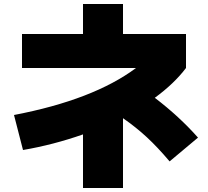

<svg xmlns="http://www.w3.org/2000/svg" viewBox="-20 -840 1040 960"><path d="M660 -500H90V-670H395V-820H595V-670H910V-500Q851 -422 754 -351Q876 -258 970 -152L828 -33Q768 -104 714 -154Q660 -204 595 -249V100H395V-168Q247 -116 95 -90L50 -265Q447 -341 660 -500Z"/></svg>

Font: Enso Black
Style: Regular
Weight: 900
Designer: Coji Morishita
Foundry: UNDERFOREST DESIGN
Version: Version 1.000